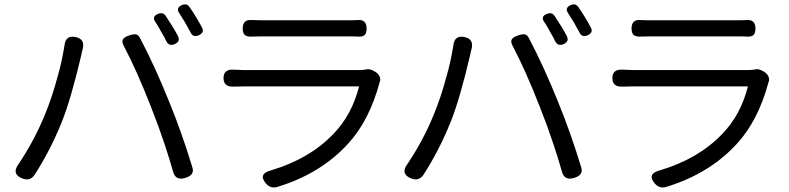

<svg xmlns="http://www.w3.org/2000/svg" viewBox="-20 -823 3578 871"><path d="M80 -14Q32 -34 63 -77Q135 -184 183 -301Q217 -383 242 -478Q261 -543 273 -620Q279 -664 323 -655Q367 -646 355 -600Q351 -587 349 -574Q301 -370 260 -269Q208 -140 137 -30Q116 1 80 -14ZM765 -45Q749 -102 727 -168Q698 -255 665 -338Q601 -502 542 -614Q531 -634 538 -645Q544 -655 568 -663Q587 -669 597 -667Q608 -665 616 -649Q685 -517 746 -365Q804 -224 852 -66Q859 -46 850 -34Q843 -23 821 -16Q776 -2 765 -45ZM735 -635Q726 -655 710 -681Q704 -693 690 -716Q687 -721 685 -723Q667 -748 697 -760Q719 -769 731 -752Q766 -700 787 -660Q800 -635 773 -623Q747 -612 735 -635ZM845 -675Q837 -690 819 -722Q806 -744 794 -762Q776 -787 805 -800Q827 -809 839 -792Q868 -751 897 -697Q908 -675 882 -663Q856 -652 845 -675Z M1187 10Q1148 -35 1212 -51Q1385 -103 1492 -215Q1576 -301 1609 -431H1349H1089Q1058 -431 1040 -430Q994 -428 994 -469Q994 -510 1041 -507Q1075 -505 1089 -505H1605Q1626 -505 1642 -508Q1658 -513 1683 -497Q1696 -489 1702 -476Q1708 -462 1702 -449Q1655 -275 1559 -171Q1435 -35 1238 25Q1208 34 1187 10ZM1081 -694Q1081 -736 1123 -732Q1138 -731 1169 -731H1361H1554Q1587 -731 1602 -732Q1643 -736 1643 -694Q1643 -673 1634.5 -664.5Q1626 -656 1605 -657Q1589 -658 1553 -658H1169Q1137 -658 1121 -657Q1100 -656 1090.5 -664.5Q1081 -673 1081 -694Z M1844 -14Q1796 -34 1827 -77Q1899 -184 1947 -301Q1981 -383 2006 -478Q2025 -543 2037 -620Q2043 -664 2087 -655Q2131 -646 2119 -600Q2115 -587 2113 -574Q2065 -370 2024 -269Q1972 -140 1901 -30Q1880 1 1844 -14ZM2529 -45Q2513 -102 2491 -168Q2462 -255 2429 -338Q2365 -502 2306 -614Q2295 -634 2302 -645Q2308 -655 2332 -663Q2351 -669 2361 -667Q2372 -665 2380 -649Q2449 -517 2510 -365Q2568 -224 2616 -66Q2623 -46 2614 -34Q2607 -23 2585 -16Q2540 -2 2529 -45ZM2499 -635Q2490 -655 2474 -681Q2468 -693 2454 -716Q2451 -721 2449 -723Q2431 -748 2461 -760Q2483 -769 2495 -752Q2530 -700 2551 -660Q2564 -635 2537 -623Q2511 -612 2499 -635ZM2609 -675Q2601 -690 2583 -722Q2570 -744 2558 -762Q2540 -787 2569 -800Q2591 -809 2603 -792Q2632 -751 2661 -697Q2672 -675 2646 -663Q2620 -652 2609 -675Z M2951 10Q2912 -35 2976 -51Q3149 -103 3256 -215Q3340 -301 3373 -431H3113H2853Q2822 -431 2804 -430Q2758 -428 2758 -469Q2758 -510 2805 -507Q2839 -505 2853 -505H3369Q3390 -505 3406 -508Q3422 -513 3447 -497Q3460 -489 3466 -476Q3472 -462 3466 -449Q3419 -275 3323 -171Q3199 -35 3002 25Q2972 34 2951 10ZM2845 -694Q2845 -736 2887 -732Q2902 -731 2933 -731H3125H3318Q3351 -731 3366 -732Q3407 -736 3407 -694Q3407 -673 3398.5 -664.5Q3390 -656 3369 -657Q3353 -658 3317 -658H2933Q2901 -658 2885 -657Q2864 -656 2854.5 -664.5Q2845 -673 2845 -694Z"/></svg>

Font: GenSenRounded TW R
Style: Regular
Weight: 400
Version: Version 1.501;PS 1;hotconv 16.6.51;makeotf.lib2.5.65220